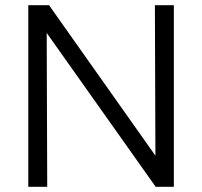

<svg xmlns="http://www.w3.org/2000/svg" viewBox="-20 -720 779 740"><path d="M89 0V-700H169L579 -120L577 -700H650V0H580L160 -593L162 0Z"/></svg>

Font: Red Hat Text
Style: Regular
Weight: 400
Designer: Pentagram, MCKL
Foundry: MCKL
Version: Version 1.030